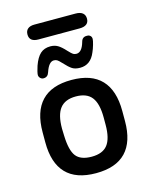

<svg xmlns="http://www.w3.org/2000/svg" viewBox="-104 -732 639 810"><g transform="rotate(-15 215.0 -326.5)"><path d="M41 -215V-171Q41 -81 84.5 -35.5Q128 10 215 10Q302 10 345.5 -35.5Q389 -81 389 -171V-215Q389 -305 345.5 -351Q302 -397 215 -397Q128 -397 84.5 -351Q41 -305 41 -215ZM306 -209V-177Q306 -117 284.5 -89.5Q263 -62 215 -62Q167 -62 147 -87.5Q127 -113 125 -178L124 -209Q124 -269 146 -297Q168 -325 215 -325Q263 -325 284.5 -297Q306 -269 306 -209ZM347 -541Q347 -550 341.5 -555Q336 -560 328 -560H325Q306 -560 301 -540Q289 -498 265 -498Q257 -498 251 -501.5Q245 -505 231 -520Q212 -541 198 -549Q184 -557 166 -557Q139 -557 122 -541.5Q105 -526 93 -492Q89 -480 86.5 -469.5Q84 -459 84 -454Q84 -446 90 -440Q96 -434 104 -434Q123 -434 129 -454Q143 -496 165 -496Q173 -496 179 -492.5Q185 -489 196 -477Q218 -453 231 -445Q244 -437 265 -437Q311 -437 331 -486Q337 -499 342 -516.5Q347 -534 347 -541ZM125 -663Q106 -663 96 -654.5Q86 -646 86 -630Q86 -614 96 -606Q106 -598 125 -598H305Q325 -598 335.5 -606Q346 -614 346 -630Q346 -646 335.5 -654.5Q325 -663 305 -663Z"/></g></svg>

Font: Beiruti Medium
Style: Regular
Weight: 500
Designer: Arlette Boutros
Foundry: Boutros
Version: Version 1.41